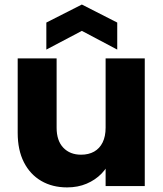

<svg xmlns="http://www.w3.org/2000/svg" viewBox="-20 -813 714 839"><path d="M612.6 -557.9V0H441.5V-557.9ZM227.4 -557.9V-255.1Q227.4 -198.1 256.7 -167.5Q285.9 -137 334.2 -137Q367.2 -137 391.3 -150.5Q415.4 -164.1 428.5 -190.7Q441.5 -217.2 441.5 -255.1L462.6 -116.3Q450.6 -82.1 423.7 -54.4Q396.8 -26.7 358.6 -10.4Q320.4 5.9 273.2 5.9Q208.7 5.9 160.1 -22.5Q111.5 -50.8 84.4 -104.1Q57.3 -157.4 57.3 -232.3V-557.9ZM492.3 -714.4V-596.3L337.7 -678.1L182.5 -596.3V-714.4L337.7 -793.2Z"/></svg>

Font: Poppins Variable
Style: Regular
Weight: 100
Designer: Jonny Pinhorn
Foundry: Indian Type Foundry
Version: Version 6.000